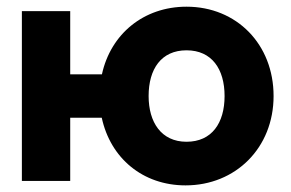

<svg xmlns="http://www.w3.org/2000/svg" viewBox="-20 -541 871 574"><path d="M189.9 -318.8V-507.8H45.4V0H189.9V-189H284.2C310.1 -68.4 406.7 13.2 534.7 13.2C684.6 13.2 797.9 -99.1 797.9 -253.9C797.9 -408.7 687.5 -521 537.6 -521C409.7 -521 311 -439.5 284.7 -318.8ZM424.3 -253.9C424.3 -334.5 461.9 -390.6 537.6 -390.6C613.3 -390.6 651.4 -334.5 651.4 -253.9C651.4 -173.3 613.3 -117.2 537.6 -117.2C461.9 -117.2 424.3 -175.8 424.3 -253.9Z"/></svg>

Font: Giphurs ExtraBold
Style: Regular
Weight: 800
Version: Version 1.000